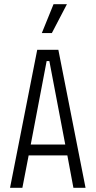

<svg xmlns="http://www.w3.org/2000/svg" viewBox="-20 -898 457 918"><path d="M28 0 158 -660H259L389 0H331L302 -155H117L87 0ZM203 -606 127 -207H292L216 -606ZM228 -740H180L236 -878H300Z"/></svg>

Font: Bricolage Grotesque 10pt Condensed ExtraLight
Style: Regular
Weight: 200
Width: 3
Designer: Mathieu Triay
Foundry: Atelier Triay
Version: Version 1.000; ttfautohint (v1.8.4.7-5d5b);gftools[0.9.32]